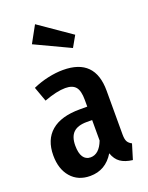

<svg xmlns="http://www.w3.org/2000/svg" viewBox="-153 -890 758 983"><g transform="rotate(-20 225.5 -398.5)"><path d="M422 -69 397 13Q356 8 331.5 -9Q307 -26 295 -61Q249 15 165 15Q99 15 60.5 -29.5Q22 -74 22 -148Q22 -234 75 -279Q128 -324 230 -324H271V-361Q271 -411 253.5 -431.5Q236 -452 197 -452Q151 -452 81 -426L52 -506Q92 -524 135.5 -533.5Q179 -543 218 -543Q392 -543 392 -367V-128Q392 -102 399 -89.5Q406 -77 422 -69ZM271 -139V-251H242Q192 -251 168.5 -228Q145 -205 145 -157Q145 -116 159 -95Q173 -74 199 -74Q246 -74 271 -139ZM339 -691 305 -631 114 -721 164 -812Z"/></g></svg>

Font: Fira Sans Compressed Medium
Style: Regular
Weight: 500
Width: 1
Designer: bBox Type GmbH & Carrois Corporate GbR & Edenspiekermann AG
Foundry: bBox Type GmbH & Carrois Corporate GbR & Edenspiekermann AG
Version: Version 4.301